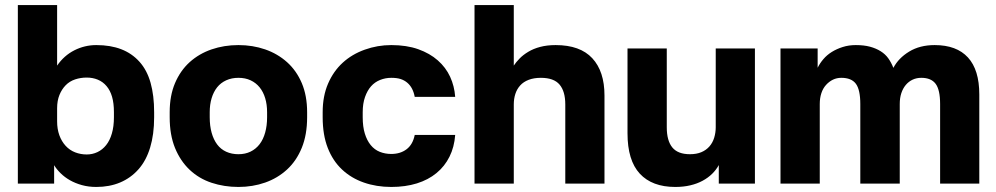

<svg xmlns="http://www.w3.org/2000/svg" viewBox="-20 -720 3906 753"><path d="M357.7 13.2Q409.5 13.2 451.1 -4.3Q492.7 -21.8 522.9 -55.8Q553.2 -89.8 568.8 -141.3Q584.5 -192.8 584.5 -260V-280Q584.5 -345.5 570.6 -395.1Q556.7 -444.7 527.1 -477.7Q497.5 -510.7 455.5 -526.9Q413.5 -543.2 357.7 -543.2Q312.3 -543.2 271.8 -522.8Q231.3 -502.3 204 -462.8V-700H50V0H192.3V-72.2Q201.8 -56.2 217.7 -40.6Q233.5 -25 254.4 -13.1Q275.3 -1.2 301.3 6Q327.2 13.2 357.7 13.2ZM320 -114.2Q296.2 -114.2 274.8 -122.5Q253.3 -130.8 237.5 -148Q221.7 -165.2 212.8 -189.5Q204 -213.8 204 -244.5V-295.5Q204 -325.3 213.2 -347.7Q222.3 -370 237.6 -385.7Q252.8 -401.3 274.6 -408.6Q296.3 -415.8 320 -415.8Q343.7 -415.8 363.7 -407.5Q383.7 -399.2 397.9 -382.3Q412.2 -365.5 419.5 -340.4Q426.8 -315.3 426.8 -280V-260Q426.8 -224 418.7 -196.4Q410.7 -168.8 396.2 -150.8Q381.8 -132.8 362.2 -123.5Q342.7 -114.2 320 -114.2Z M915 13.2Q971 13.2 1019.9 -4Q1068.8 -21.2 1105.8 -55.2Q1142.8 -89.3 1163.7 -140.6Q1184.5 -191.8 1184.5 -260V-280Q1184.5 -344.7 1163.7 -393.8Q1142.8 -443 1105.8 -476.2Q1068.8 -509.3 1019.9 -526.3Q971 -543.2 915 -543.2Q859 -543.2 809.7 -526.3Q760.5 -509.3 723.8 -476.2Q687.2 -443 666.3 -393.8Q645.5 -344.7 645.5 -280V-260Q645.5 -191.2 666.3 -139.9Q687.2 -88.7 723.8 -54.1Q760.5 -19.5 809.7 -3.2Q859 13.2 915 13.2ZM915 -115.2Q888.7 -115.2 867.2 -124.9Q845.7 -134.7 831.6 -153.6Q817.5 -172.5 810 -199.4Q802.5 -226.3 802.5 -260V-280Q802.5 -310.2 810 -335Q817.5 -359.8 831.6 -377.6Q845.7 -395.3 867.2 -405.1Q888.7 -414.8 915 -414.8Q941.8 -414.8 962.7 -405.1Q983.7 -395.3 998.1 -377.6Q1012.5 -359.8 1020 -335Q1027.5 -310.2 1027.5 -280V-260Q1027.5 -227.3 1020 -200.3Q1012.5 -173.2 998.1 -154.4Q983.7 -135.7 962.7 -125.4Q941.8 -115.2 915 -115.2Z M1514.5 13.2Q1569.8 13.2 1614.8 -0.7Q1659.7 -14.7 1691.9 -41.3Q1724.2 -67.8 1742.9 -105.5Q1761.7 -143.2 1765.2 -190.7H1606.5Q1599 -153.2 1574.6 -134.7Q1550.2 -116.2 1514.5 -116.2Q1490.3 -116.2 1469.5 -124.5Q1448.7 -132.8 1433.8 -151.1Q1419 -169.3 1410.8 -196.2Q1402.5 -223 1402.5 -260V-280Q1402.5 -314 1411.6 -339.7Q1420.7 -365.3 1435.3 -381.7Q1450 -398.2 1470.8 -406.5Q1491.7 -414.8 1514.5 -414.8Q1536.3 -414.8 1551.1 -410.1Q1565.8 -405.3 1577.2 -395.7Q1588.7 -386 1596 -371.9Q1603.3 -357.8 1606.5 -340H1765.2Q1762.2 -382.3 1745.3 -419Q1728.3 -455.7 1697 -483.2Q1665.7 -510.8 1620.3 -527Q1574.8 -543.2 1514.5 -543.2Q1460.7 -543.2 1410.7 -525.3Q1360.7 -507.5 1324.2 -474.2Q1287.8 -441 1266.7 -392.2Q1245.5 -343.3 1245.5 -280V-260Q1245.5 -191 1265.4 -140Q1285.3 -89 1321.4 -55.2Q1357.5 -21.3 1406.9 -4.1Q1456.3 13.2 1514.5 13.2Z M1841 0H1995V-310.3Q1995 -332.8 2001.1 -351.5Q2007.1 -370.3 2019.9 -384.6Q2032.7 -399 2053.3 -406.9Q2073.8 -414.8 2101.3 -414.8Q2152 -414.8 2174.5 -388.3Q2197 -361.8 2197 -310.3V0H2350.7V-345.5Q2350.7 -440 2302.9 -491.6Q2255.2 -543.2 2159.1 -543.2Q2125.5 -543.2 2098.7 -536.1Q2071.9 -529.1 2051.4 -516.6Q2030.8 -504.2 2017.2 -489.9Q2003.5 -475.7 1995 -462.8V-700H1841Z M2628.3 13.2Q2660.5 13.2 2687.4 6.8Q2714.3 0.5 2735.7 -11.2Q2757.2 -22.8 2773.1 -38.5Q2789 -54.2 2799 -72.7V0H2940.7V-530H2787V-220.7Q2787 -199.9 2781 -180Q2775 -160.2 2762.2 -145.6Q2749.3 -131 2730.4 -123.1Q2711.6 -115.2 2685.8 -115.2Q2638.3 -115.2 2616.7 -141.8Q2595 -168.4 2595 -220.7V-530H2441V-197.2Q2441 -91 2489.2 -38.9Q2537.5 13.2 2628.3 13.2Z M3041 0H3195V-312Q3195 -335.7 3201.3 -354.6Q3207.5 -373.5 3219.6 -386.9Q3231.7 -400.3 3246.8 -407.6Q3262 -414.8 3279.5 -414.8Q3319.2 -414.8 3336.6 -391.5Q3354 -368.1 3354 -312V0H3508.7V-312Q3508.7 -336 3514.9 -354.7Q3521.2 -373.5 3532.4 -386.9Q3543.7 -400.3 3559.2 -407.6Q3574.7 -414.8 3593.2 -414.8Q3631.7 -414.8 3649.3 -391.5Q3667 -368.1 3667 -312V0H3820.7V-349.5Q3820.7 -446 3776.2 -494.6Q3731.7 -543.2 3645.6 -543.2Q3587.5 -543.2 3545.7 -517.7Q3503.8 -492.2 3483.7 -453.8Q3475.5 -474.8 3463.8 -491.2Q3452 -507.7 3433.9 -519Q3415.8 -530.4 3392.1 -536.8Q3368.4 -543.2 3336.2 -543.2Q3308.5 -543.2 3284.9 -535.6Q3261.2 -528.1 3242.1 -516.2Q3223 -504.3 3209.3 -488.2Q3195.5 -472.1 3186.7 -454.3V-530H3041Z"/></svg>

Font: Golos Text VF
Style: Regular
Weight: 400
Designer: A.Korolkova, Vitaly Kuzmin
Foundry: ParaType Ltd
Version: Version 2.005